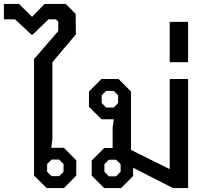

<svg xmlns="http://www.w3.org/2000/svg" viewBox="-63 -962 1057 982"><path d="M111 -64V-660L235 -803V-851L223 -863H185L101 -782L14 -863H-43V-942H34L101 -876L165 -942H273L324 -891L325 -786L205 -644V-249L199 -206H264L327 -142V-64L264 0H176ZM239 -61 262 -83V-123L239 -146H201L178 -123V-83L201 -61Z M899 -558V0H822L618 -104V-62L556 0H470L406 -64V-141L470 -205H513V-309L519 -352H456L392 -416V-494L456 -558H543L607 -494V-195L805 -97V-558ZM519 -412 541 -435V-475L519 -497H480L457 -475V-435L480 -412ZM554 -122 531 -145H494L471 -122V-84L494 -60H531L554 -84Z M805 -850H899V-644H805Z"/></svg>

Font: Chakra Petch Medium
Style: Regular
Weight: 500
Designer: Katatrad Aksorn Co.,Ltd.
Foundry: Cadson Demak Co.,Ltd.
Version: Version 1.000; ttfautohint (v1.6)